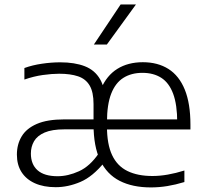

<svg xmlns="http://www.w3.org/2000/svg" viewBox="-20 -828 916 858"><path d="M654.5 9.5Q572 9.5 514.8 -19.8Q457.5 -49 427.8 -111.2Q398 -173.5 398 -272L405 -277.5Q405 -369.5 430.8 -430Q456.5 -490.5 504.2 -520.2Q552 -550 618.5 -550Q685 -550 732.8 -519.8Q780.5 -489.5 805.8 -427.5Q831 -365.5 831 -271V-249.5H440V-294.5H790.5L772 -280.5Q772 -360 753.8 -409Q735.5 -458 700.8 -480.2Q666 -502.5 616.5 -502.5Q567 -502.5 531.5 -480.2Q496 -458 477 -409.5Q458 -361 458 -281.5V-263.5Q458 -183.5 481 -134.8Q504 -86 549.5 -63.8Q595 -41.5 661 -41.5Q694.5 -41.5 730 -47.8Q765.5 -54 804 -66V-14.5Q764.5 -2.5 727.8 3.5Q691 9.5 654.5 9.5ZM229 8.5Q175 8.5 136 -9Q97 -26.5 76.2 -59Q55.5 -91.5 55.5 -137Q55.5 -183 76.8 -218.5Q98 -254 144.5 -274.2Q191 -294.5 268 -294.5H415V-250H268Q212.5 -250 179.5 -235.8Q146.5 -221.5 132.2 -197Q118 -172.5 118 -142Q118 -93.5 148 -67Q178 -40.5 237.5 -40.5Q284 -40.5 333 -62.8Q382 -85 421.5 -143L447 -103.5Q394.5 -38.5 339.2 -15Q284 8.5 229 8.5ZM398 -272V-363Q398 -416.5 380.5 -446Q363 -475.5 328.8 -487Q294.5 -498.5 244.5 -498.5Q212 -498.5 171.2 -492.8Q130.5 -487 89 -472.5V-524Q124.5 -537 167 -543.2Q209.5 -549.5 249 -549.5Q314 -549.5 359 -532Q404 -514.5 427.5 -473.5Q451 -432.5 451 -361.5V-261ZM399.5 -629 519 -808H587.5L457.5 -629Z"/></svg>

Font: Encode Sans SemiExpanded Light
Style: Regular
Weight: 300
Width: 6
Designer: Multiple Designers
Foundry: Impallari Type
Version: Version 3.002